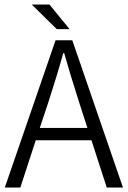

<svg xmlns="http://www.w3.org/2000/svg" viewBox="-20 -837 570 857"><path d="M139.6 -210.9 70.8 0H1.5L228 -657.2H302.7L528.8 0H456.5L388.2 -210.9ZM334.5 -376Q289.6 -516.6 266.6 -599.6H262.2Q234.4 -499 194.3 -376L157.7 -266.1H370.1ZM200.7 -816.9 290.5 -707H233.4L121.6 -816.9Z"/></svg>

Font: Varta
Style: Light
Weight: 300
Designer: Joana Correia, Viktoriya Grabowska, Eben Sorkin
Foundry: Sorkin Type
Version: Version 1.002; ttfautohint (v1.3) -l 8 -r 24 -G 200 -x 12 -H